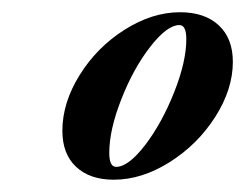

<svg xmlns="http://www.w3.org/2000/svg" viewBox="-20 -562 401 314"><path d="M166 -268.1Q127 -268.1 104.5 -289.1Q82 -310.1 82 -348.1Q82 -394 110.4 -439.5Q138.7 -484.9 183.8 -513.4Q229 -542 274.4 -542Q314.9 -542 337.9 -520.5Q360.8 -499 360.8 -460.9Q360.8 -416 332 -370.8Q303.2 -325.7 257.6 -296.9Q211.9 -268.1 166 -268.1ZM169.9 -289.1Q189.9 -289.1 217.3 -324.7Q244.6 -360.4 264.6 -410.6Q284.7 -460.9 284.7 -498Q284.7 -521 273.4 -521Q253.4 -521 225.8 -485.6Q198.2 -450.2 178.5 -399.9Q158.7 -349.6 158.7 -312Q158.7 -289.1 169.9 -289.1Z"/></svg>

Font: Elstob
Style: Bold Italic
Weight: 700
Italic angle: -20°
Designer: Peter S. Baker
Version: Version 1.015